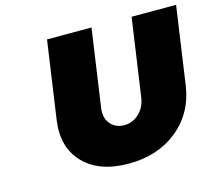

<svg xmlns="http://www.w3.org/2000/svg" viewBox="-101 -829 1096 967"><g transform="rotate(-15 446.5 -345.5)"><path d="M162.1 -296.9 220.2 -701.2H452.1L394 -296.9Q386.7 -246.6 413.3 -214.8Q439.9 -183.1 484.9 -183.1Q528.8 -183.1 562.3 -214.4Q595.7 -245.6 603 -296.9L661.1 -701.2H893.1L835 -296.9Q814.9 -157.2 712.2 -73.7Q609.4 9.8 457 9.8Q303.7 9.8 222.9 -74Q142.1 -157.7 162.1 -296.9Z"/></g></svg>

Font: Trueno Black
Style: Italic
Weight: 900
Designer: Julieta Ulanovsky
Foundry: Julieta Ulanovsky
Version: Version 3.001b | FøM Fix